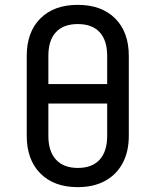

<svg xmlns="http://www.w3.org/2000/svg" viewBox="-20 -760 640 790"><path d="M300 10Q202 10 146 -46.5Q90 -103 90 -201V-530Q90 -628 146 -684Q202 -740 300 -740Q398 -740 454 -684Q510 -628 510 -530V-201Q510 -136 484.5 -88.5Q459 -41 412 -15.5Q365 10 300 10ZM300 -69Q359 -69 390 -103Q421 -137 421 -201V-334H179V-201Q179 -137 210.5 -103Q242 -69 300 -69ZM179 -414H421V-530Q421 -594 390 -627.5Q359 -661 300 -661Q241 -661 210 -627.5Q179 -594 179 -530Z"/></svg>

Font: Pitagon Sans Mono
Style: Regular
Weight: 400
Monospace: yes
Designer: Travis Tran
Foundry: Pitagon
Version: Version 1.001;gftools[0.9.26]